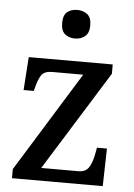

<svg xmlns="http://www.w3.org/2000/svg" viewBox="-54 -802 587 843"><g transform="rotate(5 239.5 -380.5)"><path d="M31 0V-40L303 -480H166Q132 -480 119 -461Q106 -442 96 -402L93 -390H48L58 -536H428V-495L155 -56H319Q351 -56 365 -78.5Q379 -101 386 -139L391 -166H435L431 0ZM253 -635Q226 -635 208.5 -649.5Q191 -664 191 -698Q191 -733 208.5 -747Q226 -761 253 -761Q278 -761 296.5 -747Q315 -733 315 -698Q315 -664 296.5 -649.5Q278 -635 253 -635Z"/></g></svg>

Font: Noto Serif Tamil SemiCondensed Medium
Style: Italic
Weight: 500
Width: 4
Italic angle: -12°
Designer: Indian Type Foundry, Tom Grace, and the Monotype Design Team
Foundry: Monotype Imaging Inc.
Version: Version 2.003; ttfautohint (v1.8.4.7-5d5b)